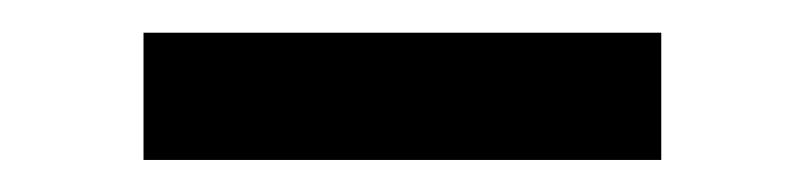

<svg xmlns="http://www.w3.org/2000/svg" viewBox="-20 -371 495 118"><path d="M386.4 -350.9V-272.7H68.2V-350.9Z"/></svg>

Font: Inter UI
Style: Regular
Weight: 400
Designer: Rasmus Andersson
Foundry: rsms
Version: Version 2.2